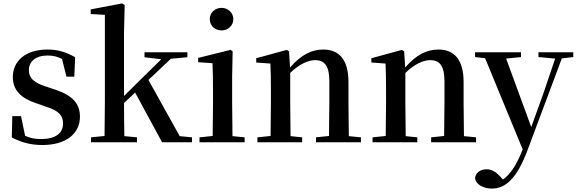

<svg xmlns="http://www.w3.org/2000/svg" viewBox="-20 -833 3378 1124"><path d="M228 16C369 16 448 -52 448 -150C448 -225 406 -274 304 -308L250 -326C175 -350 149 -378 149 -422C149 -473 189 -508 259 -508C290 -508 316 -502 343 -488L369 -384H415L420 -498C366 -528 320 -543 258 -543C127 -543 55 -474 55 -382C55 -303 106 -257 191 -229L245 -210C326 -185 349 -156 349 -110C349 -53 305 -19 221 -19C183 -19 154 -25 127 -38L103 -153H52L49 -28C105 0 158 16 228 16Z M826 -498 924 -486 809 -373 706 -271V-647L710 -804L695 -813L511 -778V-751L594 -746V-232L592 -37L513 -29V0H782V-29L708 -36C707 -91 706 -172 706 -230L771 -291L929 0H1104V-29L1032 -36L849 -365L980 -489L1077 -498V-527H826Z M1277 -655C1314 -655 1346 -682 1346 -721C1346 -759 1314 -787 1277 -787C1239 -787 1208 -759 1208 -721C1208 -682 1239 -655 1277 -655ZM1224 0H1412V-29L1341 -36C1340 -93 1339 -177 1339 -232V-385L1342 -532L1330 -541L1140 -494V-469L1224 -463C1226 -414 1227 -367 1227 -300V-232L1225 -37L1148 -29V0Z M1905 0H2093V-29L2022 -36L2020 -232V-353C2020 -486 1963 -543 1873 -543C1807 -543 1745 -515 1678 -438L1672 -532L1659 -541L1480 -492V-467L1563 -461C1565 -412 1566 -368 1566 -301V-232L1564 -37L1487 -29V0H1749V-29L1681 -36L1679 -232V-406C1735 -461 1788 -481 1825 -481C1878 -481 1908 -449 1908 -359V-232L1906 -37L1830 -29V0Z M2579 0H2767V-29L2696 -36L2694 -232V-353C2694 -486 2637 -543 2547 -543C2481 -543 2419 -515 2352 -438L2346 -532L2333 -541L2154 -492V-467L2237 -461C2239 -412 2240 -368 2240 -301V-232L2238 -37L2161 -29V0H2423V-29L2355 -36L2353 -232V-406C2409 -461 2462 -481 2499 -481C2552 -481 2582 -449 2582 -359V-232L2580 -37L2504 -29V0Z M3132 -499 3230 -490 3160 -283 3090 -89 2943 -490 3030 -499V-527H2761V-499L2820 -492L3040 42L3036 51C3004 131 2969 187 2924 218L2910 202C2886 176 2861 158 2829 158C2797 158 2767 173 2761 208C2764 247 2810 271 2859 271C2941 271 3007 210 3069 44L3269 -491L3336 -499V-527H3132Z"/></svg>

Font: Noto Serif CJK KR SemiBold
Style: Regular
Weight: 600
Designer: Ryoko NISHIZUKA 西塚涼子 (kana & ideographs); Frank Grießhammer (Latin, Greek & Cyrillic); Wenlong ZHANG 张文龙 (bopomofo); San
Foundry: Adobe
Version: Version 2.001;hotconv 1.1.0;makeotfexe 2.6.0